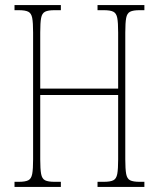

<svg xmlns="http://www.w3.org/2000/svg" viewBox="-20 -734 623 754"><path d="M37 0V-20H54Q79 -20 91 -26Q103 -32 106.5 -51Q110 -70 110 -108V-606Q110 -645 106.5 -663.5Q103 -682 91 -688Q79 -694 54 -694H37V-714H219V-694H194Q169 -694 157 -688Q145 -682 141.5 -663.5Q138 -645 138 -606V-386H444V-606Q444 -645 440.5 -663.5Q437 -682 425 -688Q413 -694 388 -694H363V-714H547V-694H528Q503 -694 491 -688Q479 -682 475.5 -663.5Q472 -645 472 -606V-108Q472 -70 475.5 -51Q479 -32 491 -26Q503 -20 528 -20H547V0H363V-20H388Q413 -20 425 -26Q437 -32 440.5 -51Q444 -70 444 -108V-361H138V-108Q138 -70 141.5 -51Q145 -32 157 -26Q169 -20 194 -20H219V0Z"/></svg>

Font: Noto Serif Tamil ExtraCondensed Thin
Style: Italic
Weight: 100
Width: 2
Italic angle: -12°
Designer: Indian Type Foundry, Tom Grace, and the Monotype Design Team
Foundry: Monotype Imaging Inc.
Version: Version 2.003; ttfautohint (v1.8.4.7-5d5b)